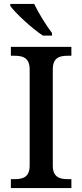

<svg xmlns="http://www.w3.org/2000/svg" viewBox="-20 -951 416 971"><path d="M197 -771H243V-784C214 -822 174 -886 153 -931H32V-921C57 -886 141 -807 197 -771ZM35 0H341V-45H322C281 -45 247 -56 247 -113V-600C247 -659 280 -669 322 -669H341V-714H35V-669H55C95 -669 130 -659 130 -600V-113C130 -55 95 -45 55 -45H35Z"/></svg>

Font: Noto Serif Myanmar Medium
Style: Regular
Weight: 500
Designer: Ben Mitchell and the Monotype Design Team
Foundry: Monotype Imaging Inc.
Version: Version 2.106